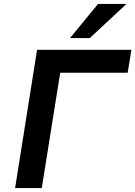

<svg xmlns="http://www.w3.org/2000/svg" viewBox="-20 -959 690 979"><path d="M57 0 169 -705H650L631 -588H287L193 0ZM337 -765 480 -939H625L438 -765Z"/></svg>

Font: Nunito Sans 7pt
Style: Bold Italic
Weight: 700
Italic angle: -9°
Version: Version 3.101;gftools[0.9.27]